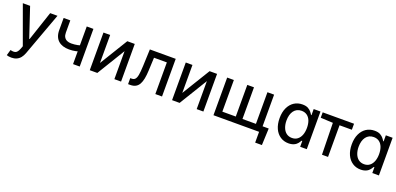

<svg xmlns="http://www.w3.org/2000/svg" viewBox="8 -1482 5398 2614"><g transform="rotate(20 2707.0 -174.5)"><path d="M135.7 204.5C191.4 204.5 234.7 185.4 266.3 147C282 127.5 295.1 103.7 305.4 75.3L532.7 -545.5H426.8L284.1 -118.3H278.4L136 -545.5H30.5L230.8 5.7L216.6 44C197.8 94.8 174.7 115.4 144.2 117.5C128.9 118.6 111.2 116.5 91.3 111.2L67.1 193.5C78.5 198.9 104.8 204.5 135.7 204.5Z M956.7 -545.5V0H1053.3V-545.5ZM1012.4 -289.8C955.3 -268.8 902.7 -255.7 836.3 -255.7C789.4 -255.7 752.8 -271 733 -304.7C723 -321.4 718 -343 718 -369.7V-546.5H621.4V-369.7C621.4 -234.4 705.6 -168.7 836.3 -168.7C904.8 -168.7 958.8 -182.2 1012.4 -203.1Z M1295.8 -545.5H1198.9V0H1308.2L1555.4 -405.5V0H1652.3V-545.5H1544L1295.8 -139.9Z M1785.9 0C1845.9 0 1886.4 -22.4 1912.3 -67.5C1937.9 -112.6 1950.3 -180 1954.2 -269.9L1962.7 -458.5H2148.8V0H2245.7V-545.5H1871.1L1861.5 -304C1859 -246.1 1855.1 -201.7 1849.4 -170.5C1837.7 -107.6 1814.6 -87 1773.1 -87H1753.6L1753.9 0Z M2488.3 -545.5H2391.3V0H2500.7L2747.9 -405.5V0H2844.8V-545.5H2736.5L2488.3 -139.9Z M2991.1 0H3652V156.2H3749.6L3759.9 -87H3671.2V-545.5H3574.6V-87H3379.6V-545.5H3282.7V-87H3088.1V-545.5H2991.1Z M4079.9 10.7C4147.7 10.7 4187.9 -15.6 4211.3 -45.5C4223 -60.4 4231.9 -73.5 4237.9 -84.5H4247.2V0H4343V-545.5H4244.7V-457.7H4237.9C4225.5 -479 4204.9 -512.8 4163.7 -535.5C4142.8 -546.9 4115.4 -552.6 4081 -552.6C3991.5 -552.6 3919.7 -506 3880.3 -422.2C3860.4 -380 3850.5 -329.9 3850.5 -271.7C3850.5 -154.8 3892 -68.9 3961.3 -23.4C3995.7 -0.7 4035.5 10.7 4079.9 10.7ZM4099.1 -74.2C4033.7 -74.2 3989.3 -111.9 3966.6 -171.9C3955.3 -202.1 3949.6 -235.4 3949.6 -272.7C3949.6 -388.5 4003.2 -467.3 4099.1 -467.3C4163.4 -467.3 4207 -433.2 4229.8 -375C4240.8 -345.5 4246.4 -311.4 4246.4 -272.7C4246.4 -194.2 4223 -132.8 4179.3 -99.4C4157.7 -82.7 4130.7 -74.2 4099.1 -74.2Z M4554 -458.5 4563.2 0H4650.9V-458.5H4829.2V-545.5H4375V-467.3Z M5125 10.7C5192.8 10.7 5233 -15.6 5256.4 -45.5C5268.1 -60.4 5277 -73.5 5283 -84.5H5292.3V0H5388.1V-545.5H5289.8V-457.7H5283C5270.6 -479 5250 -512.8 5208.8 -535.5C5187.9 -546.9 5160.5 -552.6 5126.1 -552.6C5036.6 -552.6 4964.8 -506 4925.4 -422.2C4905.5 -380 4895.6 -329.9 4895.6 -271.7C4895.6 -154.8 4937.1 -68.9 5006.4 -23.4C5040.8 -0.7 5080.6 10.7 5125 10.7ZM5144.2 -74.2C5078.8 -74.2 5034.4 -111.9 5011.7 -171.9C5000.4 -202.1 4994.7 -235.4 4994.7 -272.7C4994.7 -388.5 5048.3 -467.3 5144.2 -467.3C5208.5 -467.3 5252.1 -433.2 5274.9 -375C5285.9 -345.5 5291.5 -311.4 5291.5 -272.7C5291.5 -194.2 5268.1 -132.8 5224.4 -99.4C5202.8 -82.7 5175.8 -74.2 5144.2 -74.2Z"/></g></svg>

Font: Inter 465
Style: Regular
Weight: 400
Designer: Rasmus Andersson
Foundry: rsms
Version: Version 3.019;Glyphs 3.1.2 (3151)